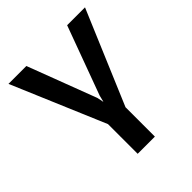

<svg xmlns="http://www.w3.org/2000/svg" viewBox="-199 -661 998 998"><g transform="rotate(-45 300.0 -162.0)"><path d="M454.1 -528.3 314.9 -149.9 306.2 -114.7H305.2L297.9 -149.9L154.3 -528.3H22.9L240.7 -14.6V203.6H367.2V-12.2L585.4 -528.3Z"/></g></svg>

Font: Roboto Mono SemiBold
Style: Regular
Weight: 600
Monospace: yes
Designer: Google
Version: Version 3.000